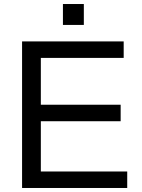

<svg xmlns="http://www.w3.org/2000/svg" viewBox="-20 -935 707 955"><path d="M183.1 -332V-82H612.8V0H89.8V-729H595.2V-647H183.1V-414.1H580.1V-332ZM397 -915V-811H293V-915Z"/></svg>

Font: SolaimanLipi
Style: Normal
Weight: 400
Designer: Solaiman Karim
Foundry: Al Mamun Sumon
Version: Version 2.000